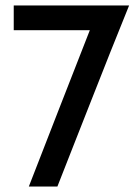

<svg xmlns="http://www.w3.org/2000/svg" viewBox="-20 -679 497 699"><path d="M30 -569V-659H450Q415 -573 382 -490Q349 -407 317 -325.5Q285 -244 253 -163Q221 -82 189 0H85Q136 -131 193 -277.5Q250 -424 307 -569Z"/></svg>

Font: JosefinSans
Style: SemiBold
Weight: 600
Designer: Santiago Orozco
Foundry: Typemade
Version: Version 1.0 ; ttfautohint (v1.3)